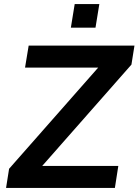

<svg xmlns="http://www.w3.org/2000/svg" viewBox="-20 -931 686 951"><path d="M10 0 25 -95 504 -639 508 -596H104L122 -705H646L631 -611L152 -67L147 -109H566L549 0ZM331 -794 350 -911H472L453 -794Z"/></svg>

Font: Nunito Sans 11pt
Style: Bold Italic
Weight: 700
Italic angle: -9°
Version: Version 3.101;gftools[0.9.27]